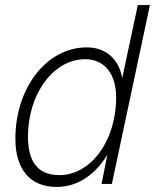

<svg xmlns="http://www.w3.org/2000/svg" viewBox="-20 -730 615 762"><path d="M205 12C289 12 359 -38 406 -116L383 0H424L575 -710H527L465 -420C454 -488 406 -542 325 -542C163 -542 41 -379 41 -179C41 -60 98 12 205 12ZM216 -35C134 -35 91 -83 91 -188C91 -356 191 -495 318 -495C392 -495 441 -440 441 -343C441 -172 341 -35 216 -35Z"/></svg>

Font: Geist ExtraLight
Style: Italic
Weight: 200
Italic angle: -12°
Designer: Basement.studio, Andrés Briganti, Mateo Zaragoza
Foundry: Basement.studio, Vercel, Andrés Briganti, Guido Ferreyra, Mateo Zaragoza
Version: Version 1.500